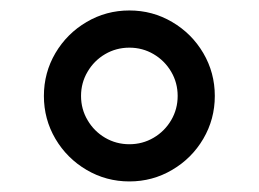

<svg xmlns="http://www.w3.org/2000/svg" viewBox="-20 -753 495 367"><path d="M63.9 -569.6Q63.9 -614 85.9 -651.5Q108 -688.9 145.4 -710.9Q182.9 -733 227.3 -733Q271.7 -733 309.1 -710.9Q346.6 -688.9 368.6 -651.5Q390.6 -614 390.6 -569.6Q390.6 -525.2 368.6 -487.7Q346.6 -450.3 309.1 -428.3Q271.7 -406.2 227.3 -406.2Q182.9 -406.2 145.4 -428.3Q108 -450.3 85.9 -487.7Q63.9 -525.2 63.9 -569.6ZM319.6 -569.6Q319.6 -594.8 307.2 -615.9Q294.7 -637.1 273.6 -649.5Q252.5 -661.9 227.3 -661.9Q202.1 -661.9 180.9 -649.5Q159.8 -637.1 147.4 -615.9Q134.9 -594.8 134.9 -569.6Q134.9 -544.4 147.4 -523.3Q159.8 -502.1 180.9 -489.7Q202.1 -477.3 227.3 -477.3Q252.5 -477.3 273.6 -489.7Q294.7 -502.1 307.2 -523.3Q319.6 -544.4 319.6 -569.6Z"/></svg>

Font: Riot Sans
Style: Regular
Weight: 400
Designer: Rasmus Andersson
Foundry: rsms
Version: Version 4.001